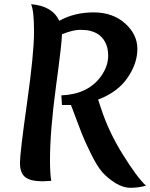

<svg xmlns="http://www.w3.org/2000/svg" viewBox="-20 -846 715 914"><path d="M128 -826Q229 -818 262 -747Q334 -787 425.5 -787Q517 -787 575.5 -734.5Q634 -682 634 -613Q634 -544 587 -475.5Q540 -407 447 -372L460 -333Q496 -221 564 -111.5Q632 -2 675 38Q638 48 601.5 48Q565 48 528 24.5Q491 1 466.5 -27Q442 -55 412 -116Q382 -177 369 -211Q356 -245 340.5 -286Q325 -327 324 -330Q323 -333 321 -337.5Q319 -342 318 -346Q296 -346 275 -346L272 -392Q399 -397 461 -483Q495 -531 495 -581Q495 -600 491 -618Q474 -683 410 -699Q392 -704 360 -704Q328 -704 275 -683Q275 -645 246.5 -434.5Q218 -224 218 -83Q218 -20 224 15Q192 17 182 17Q125 17 100 -3Q75 -23 75 -70Q75 -117 108.5 -354.5Q142 -592 142 -693.5Q142 -795 128 -826Z"/></svg>

Font: MeriendaOneRegular
Style: Regular
Weight: 400
Designer: Eduardo Rodriguez Tunni
Foundry: Eduardo Rodriguez Tunni
Version: Version 1.001